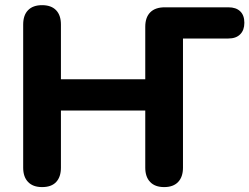

<svg xmlns="http://www.w3.org/2000/svg" viewBox="-20 -734 990 762"><path d="M147 8.5Q110.8 8.5 91.4 -11.8Q72 -32 72 -68.5V-636.5Q72 -673.8 91.4 -693.6Q110.8 -713.5 147 -713.5Q183.2 -713.5 202.5 -693.6Q221.8 -673.8 221.8 -636.5V-419.5H556.5V-627.8Q556.5 -665.2 576.4 -685.1Q596.2 -705 633.8 -705H886.5Q916.8 -705 933.2 -689.2Q949.8 -673.5 949.8 -643.5Q949.8 -614.2 933.2 -597.8Q916.8 -581.2 886.5 -581.2H706.2V-68.5Q706.2 -32 687 -11.8Q667.8 8.5 631.5 8.5Q595.2 8.5 575.9 -11.8Q556.5 -32 556.5 -68.5V-295.2H221.8V-68.5Q221.8 -32 203 -11.8Q184.2 8.5 147 8.5Z"/></svg>

Font: Nunito ExtraLight
Style: Regular
Weight: 200
Designer: Vernon Adams
Foundry: Vernon Adams
Version: Version 3.602;April 4, 2023;FontCreator 14.0.0.2856 64-bit